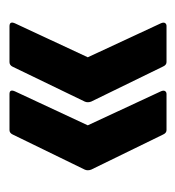

<svg xmlns="http://www.w3.org/2000/svg" viewBox="-2 -476 388 425"><g transform="rotate(90 192.5 -263.0)"><path d="M187.7 -89.5Q176 -89.5 182.1 -102.4L256.9 -262.8L181.8 -424.3Q179 -430.5 181.1 -433.8Q183.1 -437.1 187.7 -437.1H267.5Q273.9 -437.1 277.3 -429.5L355 -270.3Q357.8 -262.6 355 -256.2L277.3 -96.7Q273.9 -89.5 267.5 -89.5ZM37.7 -89.5Q25.4 -89.5 31.5 -102.4L106.3 -262.8L31.2 -424.3Q28.4 -430.5 30.5 -433.8Q32.5 -437.1 37.1 -437.1H116.9Q123.3 -437.1 126.7 -429.5L204.4 -270.3Q207.2 -262.6 204.4 -256.2L127.3 -96.7Q123.9 -89.5 116.9 -89.5Z"/></g></svg>

Font: Sofia Sans Extra Condensed
Style: Regular
Weight: 400
Designer: Botio Nikoltchev, Ani Petrova
Foundry: lettersoup
Version: Version 4.101